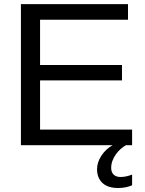

<svg xmlns="http://www.w3.org/2000/svg" viewBox="-20 -708 707 936"><path d="M82 0H624V-76.2H175.3V-315.9H574.7V-391.1H175.3V-611.8H604V-688H82ZM624 195.3V143.1C604.2 150.9 585.4 154.8 567.9 154.8C553.2 154.8 541.9 150.9 533.9 143.1C526 135.3 522 124.5 522 110.8C522 98.1 524.2 86.1 528.6 74.7C533 63.3 538.7 52.8 545.7 43.2C552.7 33.6 560.4 25.1 568.8 17.8C577.3 10.5 585.6 4.6 593.8 0H528.8C506.7 12.4 488.5 29.3 474.4 50.8C460.2 72.3 453.1 94.4 453.1 117.2C453.1 144.9 461.8 167 479 183.6C496.3 200.2 522 208.5 556.2 208.5C580.9 208.5 603.5 204.1 624 195.3Z"/></svg>

Font: Arimo
Style: Regular
Weight: 400
Designer: Steve Matteson
Foundry: Monotype Imaging Inc.
Version: Version 1.32